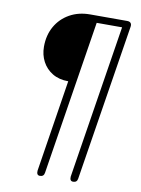

<svg xmlns="http://www.w3.org/2000/svg" viewBox="-96 -770 749 1020"><g transform="rotate(10 278.0 -259.5)"><path d="M192 186Q182 186 178 179.5Q174 173 175 161L253 -335Q203 -335 167.5 -356.5Q132 -378 113 -414Q94 -450 94 -494Q94 -556 121 -603.5Q148 -651 196 -678Q244 -705 306 -705H506Q519 -705 525 -698Q531 -691 529 -678L395 165Q392 186 371 186Q361 186 357 179.5Q353 173 354 161L485 -667H348L216 165Q213 186 192 186Z"/></g></svg>

Font: Nunito ExtraLight ExtraLight
Style: Italic
Weight: 250
Italic angle: -9°
Version: Version 3.602